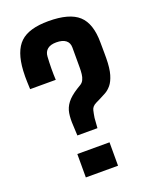

<svg xmlns="http://www.w3.org/2000/svg" viewBox="-150 -893 773 975"><g transform="rotate(-20 236.5 -405.5)"><path d="M174 -215 171.5 -269Q169 -307 173.8 -336Q178.5 -365 197.2 -389.5Q216 -414 255 -438.5L274 -450Q287 -457.5 293.2 -470.8Q299.5 -484 301.2 -500.5Q303 -517 303 -534V-643.5Q303 -669 285.5 -682.5Q268 -696 234.5 -696Q203.5 -696 186.8 -682.5Q170 -669 168.5 -643.5Q166.5 -612.5 166.2 -579Q166 -545.5 167.5 -518H29Q28 -541.5 27.5 -556.8Q27 -572 27 -585.8Q27 -599.5 28 -618Q34 -721.5 81 -766.2Q128 -811 233.5 -811Q347 -811 396.2 -766Q445.5 -721 445.5 -618Q445.5 -602.5 445.8 -588.2Q446 -574 446 -560.5Q446 -547 446 -534Q445.5 -479.5 435.8 -446.5Q426 -413.5 410.8 -395.2Q395.5 -377 378.5 -367.8Q361.5 -358.5 346.5 -351L321 -338.5Q298.5 -327.5 294 -308.2Q289.5 -289 286.5 -269L282.5 -215ZM141.5 0V-126.5H315.5V0Z"/></g></svg>

Font: Big Shoulders
Style: Bold
Weight: 700
Designer: Patric King
Foundry: XO Type Co
Version: Version 2.002